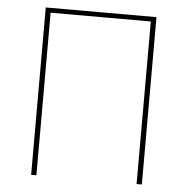

<svg xmlns="http://www.w3.org/2000/svg" viewBox="-51 -748 780 798"><g transform="rotate(5 339.0 -349.0)"><path d="M107.9 0V-698.2H569.8V0H547.9V-678.2H129.9V0Z"/></g></svg>

Font: Anuphan Thin
Style: Regular
Weight: 250
Designer: Mike Abbink, Paul van der Laan, Pieter van Rosmalen, Mint Tantisuwanna
Foundry: Bold Monday; Cadson Demak
Version: Version 3.002;hotconv 1.0.109;makeotfexe 2.5.65596